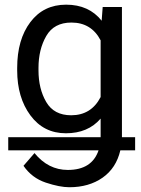

<svg xmlns="http://www.w3.org/2000/svg" viewBox="-20 -558 602 818"><path d="M555.7 82.5H492.7Q475.1 158.2 417 199Q358.9 239.7 275.4 239.7Q234.4 239.7 175 220Q115.7 200.2 80.1 148.4L127 94.2Q185.5 166 269 166Q371.6 166 399.9 82.5H15.1V26.4H408.7V-52.7Q355 9.8 260.7 9.8Q166 9.8 109.6 -66.4Q53.2 -142.6 53.2 -258.3V-268.6Q53.2 -389.6 109.4 -463.9Q165.5 -538.1 261.7 -538.1Q358.9 -538.1 413.1 -469.7L417.5 -528.3H499.5V26.4H555.7ZM144 -258.3Q144 -179.7 177 -123.3Q210 -66.9 283.2 -66.9Q368.7 -66.9 408.7 -144.5V-386.2Q369.1 -461.9 284.2 -461.9Q210 -461.9 177 -404.5Q144 -347.2 144 -268.6Z"/></svg>

Font: LXGW WenKai Screen R
Style: Regular
Weight: 400
Designer: Fontworks Inc.
Version: Version 1.235;May 31, 2022